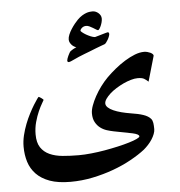

<svg xmlns="http://www.w3.org/2000/svg" viewBox="-49 -568 694 741"><g transform="rotate(-5 298.0 -198.0)"><path d="M528.3 -232.9Q520 -240.7 512 -245.4Q503.9 -250 487.3 -250Q475.6 -250 461.2 -245.8Q446.8 -241.7 432.1 -234.9Q417.5 -228 403.3 -219.2Q389.2 -210.4 378.4 -200.7Q367.7 -190.9 361.1 -181.4Q354.5 -171.9 354.5 -163.6Q354.5 -155.3 362.3 -147.9Q370.1 -140.6 383.3 -134.8Q396.5 -128.9 413.6 -124.5Q430.7 -120.1 448.7 -117.2Q478.5 -112.8 497.3 -106.4Q516.1 -100.1 525.9 -88.9Q531.2 -82.5 532.7 -72.5Q534.2 -62.5 534.2 -48.3Q534.2 -40 530.3 -29.8Q526.4 -19.5 519.8 -9.3Q513.2 1 504.6 10.3Q496.1 19.5 487.3 26.9Q464.4 44.9 432.1 62.7Q399.9 80.6 361.8 94.5Q323.7 108.4 281.2 117.2Q238.8 126 194.8 126Q147 126 114.7 114.3Q82.5 102.5 62.7 82Q43 61.5 34.4 34.2Q25.9 6.8 25.9 -24.9Q25.9 -46.4 31.2 -68.6Q36.6 -90.8 44.7 -111.6Q52.7 -132.3 62.3 -150.6Q71.8 -168.9 80.1 -182.4Q88.4 -195.8 94 -203.6Q99.6 -211.4 100.6 -211.4Q101.6 -211.4 104.7 -209.5Q107.9 -207.5 111.1 -205.3Q114.3 -203.1 116.5 -200.9Q118.7 -198.7 118.7 -198.2Q118.2 -196.3 111.3 -185.1Q104.5 -173.8 96.7 -156.2Q88.9 -138.7 82.5 -115.7Q76.2 -92.8 76.2 -67.9Q76.2 -36.1 88.6 -17.3Q101.1 1.5 122.6 11.2Q144 21 173.1 23.7Q202.1 26.4 235.4 26.4Q257.3 26.4 283.7 23.7Q310.1 21 336.7 16.4Q363.3 11.7 388.2 6.1Q413.1 0.5 432.4 -5.4Q451.7 -11.2 463.1 -16.6Q474.6 -22 474.6 -25.9Q474.6 -34.2 448.7 -39.8Q422.9 -45.4 377.4 -53.7Q364.7 -56.2 351.1 -60.5Q337.4 -64.9 326.2 -73.5Q314.9 -82 307.4 -95.7Q299.8 -109.4 299.8 -129.9Q299.8 -143.1 305.9 -159.9Q312 -176.8 322 -195.1Q332 -213.4 345.2 -231.2Q358.4 -249 373 -263.7Q388.2 -278.8 407 -294.2Q425.8 -309.6 445.6 -321.8Q465.3 -334 484.6 -341.6Q503.9 -349.1 521 -349.1Q527.3 -349.1 533.7 -347.4Q540 -345.7 545.2 -343.3Q550.3 -340.8 553.5 -337.6Q556.6 -334.5 556.6 -331.1ZM393.1 -429.2Q393.1 -426.3 390.9 -420.2Q388.7 -414.1 385.3 -408.2Q381.8 -402.3 378.2 -397.5Q374.5 -392.6 371.6 -391.6Q368.7 -390.6 359.4 -387.2Q350.1 -383.8 338.1 -379.2Q326.2 -374.5 313.5 -369.4Q300.8 -364.3 291 -360.8Q267.1 -351.6 250 -343.3Q232.9 -335 229 -335Q226.6 -335 224.6 -336.2Q222.7 -337.4 222.7 -341.3Q222.7 -343.8 224.4 -348.9Q226.1 -354 228.5 -359.1Q231 -364.3 233.4 -368.7Q235.8 -373 236.8 -374.5Q238.3 -376 241.7 -378.4Q245.1 -380.9 249 -383.1Q252.9 -385.3 256.6 -387Q260.3 -388.7 262.2 -389.6Q258.3 -390.6 253.7 -393.3Q249 -396 245.1 -400.1Q241.2 -404.3 238.3 -409.7Q235.4 -415 235.4 -421.9Q235.4 -430.2 239.7 -440.7Q244.1 -451.2 250.7 -461.4Q257.3 -471.7 264.4 -480.5Q271.5 -489.3 277.3 -495.1Q286.6 -504.4 295.4 -509.8Q304.2 -515.1 311.5 -517.8Q318.8 -520.5 325.2 -521.2Q331.5 -522 336.4 -522Q341.8 -522 347.7 -519.8Q353.5 -517.6 358.4 -513.4Q363.3 -509.3 366.5 -503.7Q369.6 -498 369.6 -491.2Q369.6 -484.9 367.7 -477.3Q365.7 -469.7 362.8 -463.1Q359.9 -456.5 356.7 -452.1Q353.5 -447.8 351.6 -447.8Q349.6 -447.8 344.5 -450.9Q339.4 -454.1 333 -458Q326.7 -461.9 319.8 -465.1Q313 -468.3 307.1 -468.3Q297.4 -468.3 290.5 -462.4Q283.7 -456.5 283.7 -451.2Q283.7 -449.7 289.3 -445.1Q294.9 -440.4 303.2 -435.5Q311.5 -430.7 320.8 -426.8Q330.1 -422.9 337.4 -422.4Q343.3 -423.8 351.3 -426.3Q359.4 -428.7 366.9 -430.9Q374.5 -433.1 380.4 -434.8Q386.2 -436.5 387.7 -436.5Q393.1 -436.5 393.1 -429.2Z"/></g></svg>

Font: Scheherazade
Style: Bold
Weight: 700
Version: Version 2.100 (build 932/914)